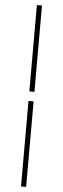

<svg xmlns="http://www.w3.org/2000/svg" viewBox="-69 -856 381 1161"><g transform="rotate(5 121.5 -275.5)"><path d="M106 -302V-826H137V-302ZM106 275V-244H137V275Z"/></g></svg>

Font: Noto Sans Korean Thin
Style: Regular
Weight: 250
Designer: Ryoko NISHIZUKA  (kana & ideographs); Paul D. Hunt (Latin, Greek & Cyrillic); Wenlong ZHANG  (bopomofo); Sandoll Communi
Foundry: Adobe Systems Incorporated
Version: Version 1.0001;PS 1;hotconv 1.0.78;makeotf.lib2.5.61930